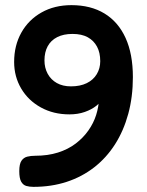

<svg xmlns="http://www.w3.org/2000/svg" viewBox="-20 -718 571 747"><path d="M110 9Q95 9 82.5 5.5Q70 2 62.5 -11Q55 -24 55 -52Q55 -80 63.5 -92.5Q72 -105 86 -108.5Q100 -112 117 -112Q166 -112 205.5 -124.5Q245 -137 274.5 -159.5Q304 -182 324 -210.5Q344 -239 354 -270.5Q364 -302 365 -333L380 -338Q374 -322 355.5 -307Q337 -292 310 -282.5Q283 -273 250 -273Q188 -273 139 -300Q90 -327 62.5 -373.5Q35 -420 35 -477Q35 -541 63 -591Q91 -641 141.5 -669.5Q192 -698 258 -698Q333 -698 386.5 -665.5Q440 -633 468.5 -570.5Q497 -508 497 -418Q497 -341 479 -275Q461 -209 427.5 -156.5Q394 -104 346.5 -67Q299 -30 239.5 -10.5Q180 9 110 9ZM256 -382Q292 -382 317.5 -394.5Q343 -407 356.5 -429.5Q370 -452 370 -480Q370 -513 357.5 -536.5Q345 -560 321.5 -573Q298 -586 262 -586Q227 -586 202.5 -573.5Q178 -561 165.5 -538Q153 -515 153 -483Q153 -454 165.5 -431Q178 -408 201 -395Q224 -382 256 -382Z"/></svg>

Font: Fredoka Medium
Style: Regular
Weight: 500
Designer: Ben Nathan
Foundry: Milena B. Brandão, Ben Nathan
Version: Version 2.001